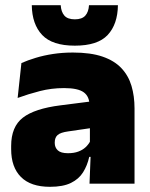

<svg xmlns="http://www.w3.org/2000/svg" viewBox="-20 -708 578 740"><path d="M325 0 330 -126 326.5 -130.5V-283.5L325 -301.5Q325 -336 302.8 -352.2Q280.5 -368.5 227 -368.5Q178.5 -368.5 133.8 -357Q89 -345.5 48 -330.5L62.5 -465Q87.5 -476 118 -485.2Q148.5 -494.5 184.5 -500Q220.5 -505.5 261 -505.5Q329.5 -505.5 375.2 -489.8Q421 -474 448 -445.2Q475 -416.5 486.8 -377Q498.5 -337.5 498.5 -290V0ZM172.5 12Q98.5 12 60.8 -25.8Q23 -63.5 23 -133V-145.5Q23 -219.5 68.2 -254.5Q113.5 -289.5 213 -302L338.5 -318L349 -217L242.5 -201.5Q213.5 -197.5 202.2 -187.8Q191 -178 191 -159V-157Q191 -139.5 202.8 -128.5Q214.5 -117.5 242 -117.5Q265 -117.5 281.8 -123.8Q298.5 -130 309.8 -140.5Q321 -151 327.5 -163.5L352.5 -103.5H324Q316.5 -70 300.2 -44Q284 -18 253.5 -3Q223 12 172.5 12ZM268.5 -532Q181.5 -532 142.5 -573.2Q103.5 -614.5 102.5 -688H214Q215.5 -662.5 228 -648Q240.5 -633.5 268.5 -633.5Q296 -633.5 308.8 -647.8Q321.5 -662 323 -688H434.5Q433.5 -614.5 395 -573.2Q356.5 -532 268.5 -532Z"/></svg>

Font: Anek Latin ExtraBold
Style: Regular
Weight: 800
Designer: Yesha Goshar
Foundry: Ek Type
Version: Version 1.003